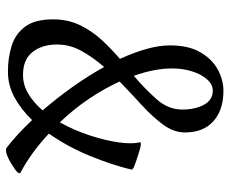

<svg xmlns="http://www.w3.org/2000/svg" viewBox="-84 -688 786 659"><g transform="rotate(90 309.5 -358.0)"><path d="M225.6 8.3Q176.3 8.3 135.5 -4.9Q94.7 -18.1 70.3 -51.8Q45.9 -85.4 45.9 -147Q45.9 -196.8 65.2 -237.5Q84.5 -278.3 115.5 -312.3Q146.5 -346.2 181.6 -376Q160.2 -422.9 147.7 -466.6Q135.3 -510.3 135.3 -547.9Q135.3 -611.8 158.9 -652.3Q182.6 -692.9 218.5 -712.2Q254.4 -731.4 291 -731.4Q356.9 -731.4 395.5 -697Q434.1 -662.6 434.1 -599.1Q434.1 -561 407.5 -524.7Q380.9 -488.3 340.6 -451.4Q300.3 -414.6 259.3 -375Q283.2 -322.8 318.6 -270Q354 -217.3 399.4 -169.9Q426.8 -218.8 444.3 -272.7Q461.9 -326.7 468.3 -372.8Q474.6 -418.9 467.8 -444.3Q466.3 -448.7 476.6 -447.8Q486.8 -446.8 517.1 -437Q546.4 -427.2 554.4 -423.3Q562.5 -419.4 561.5 -415.5Q546.4 -351.1 514.9 -273.9Q483.4 -196.8 438 -132.3Q469.2 -103 503.2 -78.1Q537.1 -53.2 572.3 -34.7Q577.1 -32.2 570.8 -24.7Q564.5 -17.1 540.5 -2.9Q498.5 22 485.8 12.2Q440.9 -22.5 391.6 -74.7Q355.5 -37.1 314 -14.4Q272.5 8.3 225.6 8.3ZM236.8 -43.5Q271.5 -43.5 302 -62Q332.5 -80.6 358.4 -110.8Q316.9 -158.7 278.3 -212.9Q239.7 -267.1 209.5 -321.8Q176.8 -284.7 154.5 -244.6Q132.3 -204.6 132.3 -160.2Q132.3 -108.9 158 -76.2Q183.6 -43.5 236.8 -43.5ZM239.7 -423.8Q286.1 -463.4 320.8 -502.9Q355.5 -542.5 355.5 -589.8Q355.5 -634.8 338.9 -664.8Q322.3 -694.8 291 -694.8Q269 -694.8 251.5 -674.8Q233.9 -654.8 224.1 -622.8Q214.4 -590.8 214.4 -555.2Q214.4 -495.1 239.7 -423.8Z"/></g></svg>

Font: Dai Banna SIL
Style: Regular
Weight: 400
Designer: Victor Gaultney
Foundry: SIL International
Version: Version 4.000